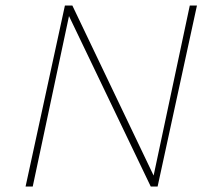

<svg xmlns="http://www.w3.org/2000/svg" viewBox="-20 -678 756 698"><path d="M73 0 216 -658H239L99 0ZM542 0H528L222 -638L227 -658H243L546 -24ZM696 -658 553 0H530L670 -658Z"/></svg>

Font: Ysabeau Office Thin
Style: Italic
Weight: 250
Italic angle: -12°
Designer: Christian Thalmann (Catharsis Fonts)
Version: Version 2.001;gftools[0.9.30]; featfreeze: tnum,lnum,ss02